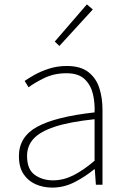

<svg xmlns="http://www.w3.org/2000/svg" viewBox="-20 -840 576 873"><path d="M218 13Q177 13 142.5 -2Q108 -17 87 -48.5Q66 -80 66 -130Q66 -218 149 -263.5Q232 -309 410 -329Q412 -372 402.5 -412.5Q393 -453 365 -480Q337 -507 282 -507Q226 -507 181 -485Q136 -463 110 -443L92 -472Q109 -484 137.5 -500Q166 -516 203.5 -528Q241 -540 284 -540Q346 -540 381.5 -512.5Q417 -485 431.5 -440Q446 -395 446 -341V0H416L411 -70H408Q368 -37 319.5 -12Q271 13 218 13ZM221 -20Q268 -20 313 -42.5Q358 -65 410 -109V-298Q296 -286 228.5 -263.5Q161 -241 132 -208.5Q103 -176 103 -131Q103 -70 138 -45Q173 -20 221 -20ZM250 -631 229 -651 375 -820 402 -797Z"/></svg>

Font: Shanggu Sans SC VF
Style: Regular
Weight: 250
Designer: GuiWonder
Version: Version 1.021